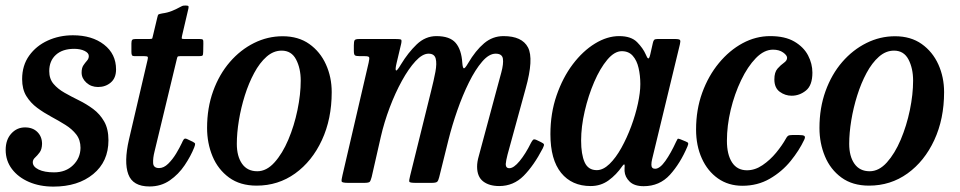

<svg xmlns="http://www.w3.org/2000/svg" viewBox="-34 -661 3470 694"><path d="M257 -126.5Q257 -155 241.8 -174.8Q226.5 -194.5 202.5 -209.5Q178.5 -224.5 151.5 -239Q124.5 -253.5 100.5 -271.2Q76.5 -289 61.2 -313.8Q46 -338.5 46 -375Q46 -424.5 71.5 -460Q97 -495.5 138.8 -514.5Q180.5 -533.5 229.5 -533.5Q298.5 -533.5 342 -499.8Q385.5 -466 385.5 -410Q385.5 -379 366.5 -362.8Q347.5 -346.5 320.5 -346.5Q295.5 -346.5 278.2 -362.2Q261 -378 261 -398.5Q261 -415.5 267.5 -425Q274 -434.5 280.5 -441.8Q287 -449 287 -458.5Q287 -469.5 271.8 -477Q256.5 -484.5 234 -484.5Q192 -484.5 168 -462.8Q144 -441 144 -404Q144 -376 159.5 -357.8Q175 -339.5 199.2 -325.8Q223.5 -312 251 -298.5Q278.5 -285 302.8 -267Q327 -249 342.5 -222Q358 -195 358 -154Q358 -77 303 -31.8Q248 13.5 159 13.5Q110 13.5 71 -3.2Q32 -20 9.2 -50Q-13.5 -80 -13.5 -119Q-13.5 -156 6.8 -178.2Q27 -200.5 56.5 -200.5Q84.5 -200.5 101.2 -183.8Q118 -167 118 -141Q117.5 -121 109.2 -110Q101 -99 92.8 -91.5Q84.5 -84 84.5 -74.5Q84.5 -58.5 105.5 -48.2Q126.5 -38 161.5 -38Q203.5 -38 230 -63.8Q256.5 -89.5 257 -126.5Z M455.5 -520H506Q515.5 -520 516.5 -522.5Q517.5 -525 519 -532.5L534.5 -597.5Q536.5 -607.5 539.2 -609Q542 -610.5 552.5 -612.5Q571.5 -615 587.5 -621.5Q603.5 -628 613 -633.5Q621.5 -638 624.8 -639.5Q628 -641 637 -641Q645 -641 646.8 -639Q648.5 -637 647 -630L624 -531.5Q622.5 -524 623 -522Q623.5 -520 632.5 -520H687Q697 -520 699.2 -517.5Q701.5 -515 701 -503.5L700.5 -474Q700.5 -462.5 697.8 -460.2Q695 -458 684.5 -458H617Q609.5 -458 608 -456Q606.5 -454 605 -447L524.5 -113Q518.5 -89.5 519.5 -71.5Q520.5 -53.5 541 -53.5Q558 -53.5 574 -69.2Q590 -85 602.8 -106.2Q615.5 -127.5 623.5 -144.5Q626.5 -152 630.2 -157.2Q634 -162.5 643 -158L663 -148.5Q670.5 -144.5 671.2 -141.5Q672 -138.5 668 -128Q655.5 -96.5 633.5 -63.8Q611.5 -31 579.8 -9Q548 13 506.5 13Q446 13 429.8 -31Q413.5 -75 432 -156L499.5 -445Q501.5 -453 499.8 -455.5Q498 -458 488 -458H452.5Q445 -458 443 -461.5Q441 -465 441 -473V-504Q441 -513.5 443.8 -516.8Q446.5 -520 455.5 -520Z M714.5 -198.5Q714.5 -271 736.5 -331.8Q758.5 -392.5 796.8 -436.8Q835 -481 884.2 -505.5Q933.5 -530 987.5 -530Q1044.5 -530 1084 -502Q1123.5 -474 1144.2 -428Q1165 -382 1165 -328Q1165 -231 1129.5 -154.5Q1094 -78 1032.8 -34Q971.5 10 893.5 10Q834 10 794 -19.2Q754 -48.5 734.2 -96Q714.5 -143.5 714.5 -198.5ZM822 -141Q822 -96 841 -69Q860 -42 896 -42Q929.5 -42 958.2 -74Q987 -106 1008.2 -156.2Q1029.5 -206.5 1041.2 -263.2Q1053 -320 1053 -369.5Q1053 -414 1036.2 -446Q1019.5 -478 984 -478Q954.5 -478 929.5 -456Q904.5 -434 884.8 -397.2Q865 -360.5 851 -316Q837 -271.5 829.5 -225.8Q822 -180 822 -141Z M1264.5 -520H1395.5Q1411.5 -520 1415.2 -518.2Q1419 -516.5 1416 -502.5L1399.5 -433Q1394 -410 1397.2 -406.5Q1400.5 -403 1415.5 -428.5Q1441 -470.5 1472.2 -500.5Q1503.5 -530.5 1543.5 -530.5Q1592 -530.5 1613 -506Q1634 -481.5 1637 -434Q1638.5 -414.5 1642.8 -414Q1647 -413.5 1658 -432.5Q1685 -478.5 1715.8 -504.5Q1746.5 -530.5 1786 -530.5Q1853 -530.5 1874.5 -489.5Q1896 -448.5 1866 -341L1800.5 -102Q1798.5 -95 1796.2 -83.2Q1794 -71.5 1794 -68Q1794 -53 1807 -53Q1823 -53 1844.2 -78.8Q1865.5 -104.5 1885.5 -145Q1890 -153.5 1893.5 -156.2Q1897 -159 1906.5 -154.5L1921 -147.5Q1930.5 -143 1932 -139.5Q1933.5 -136 1928 -125Q1895.5 -62.5 1858.8 -25.5Q1822 11.5 1770.5 11.5Q1734 11.5 1712.2 -5.5Q1690.5 -22.5 1690.5 -58.5Q1690.5 -76 1696.5 -96.5L1758.5 -327Q1769.5 -367.5 1778 -399Q1786.5 -430.5 1783.8 -448.8Q1781 -467 1757.5 -467Q1733.5 -467 1708.8 -438.2Q1684 -409.5 1661 -363Q1638 -316.5 1619 -262Q1600 -207.5 1587 -155.5L1553.5 -20.5Q1550.5 -8 1546.2 -4Q1542 0 1525.5 0H1469Q1447 0 1445.5 -4.2Q1444 -8.5 1448.5 -26L1524 -331Q1534 -370.5 1539.8 -401.2Q1545.5 -432 1540.8 -449.5Q1536 -467 1515 -467Q1493 -467 1468 -440Q1443 -413 1418.8 -369Q1394.5 -325 1374.5 -272Q1354.5 -219 1342.5 -166.5L1309.5 -21.5Q1306 -8 1302.5 -4Q1299 0 1281.5 0H1225.5Q1202.5 0 1201 -5Q1199.5 -10 1204 -28L1298.5 -434.5Q1302 -450 1300.2 -454Q1298.5 -458 1284 -458H1267Q1253.5 -458 1249.2 -460.8Q1245 -463.5 1245 -477.5V-497Q1245 -511 1247.8 -515.5Q1250.5 -520 1264.5 -520Z M2451 -132Q2425 -70.5 2387.5 -29.2Q2350 12 2292.5 12Q2259 12 2242 -4.5Q2225 -21 2223.5 -42.5Q2223 -49.5 2223.5 -53.5Q2224 -57.5 2224 -61Q2224 -73 2215 -60Q2194 -29.5 2165.8 -9Q2137.5 11.5 2101 11.5Q2033 11.5 1994.2 -36.2Q1955.5 -84 1955.5 -176Q1955.5 -251.5 1977.8 -316Q2000 -380.5 2036.2 -428.5Q2072.5 -476.5 2116.5 -503.5Q2160.5 -530.5 2204 -530.5Q2247.5 -530.5 2269 -508.5Q2290.5 -486.5 2300 -464.5Q2305.5 -450.5 2309.2 -449.8Q2313 -449 2316.5 -464.5L2326 -506.5Q2327.5 -513.5 2330.5 -516.8Q2333.5 -520 2342.5 -520H2406Q2421.5 -520 2424 -516.2Q2426.5 -512.5 2423.5 -500.5L2323 -85Q2320.5 -75 2320.5 -65.5Q2320.5 -51 2334 -51Q2351 -51 2371 -79.2Q2391 -107.5 2410 -149Q2413.5 -156.5 2415.2 -158.8Q2417 -161 2425.5 -157.5L2445 -149.5Q2452.5 -146.5 2453.5 -143.5Q2454.5 -140.5 2451 -132ZM2280.5 -357Q2280.5 -388 2274.2 -415.2Q2268 -442.5 2253.2 -459.2Q2238.5 -476 2213.5 -476Q2187 -476 2161 -445Q2135 -414 2113.8 -364.8Q2092.5 -315.5 2079.5 -259.2Q2066.5 -203 2066.5 -153Q2066.5 -103 2079.2 -74.5Q2092 -46 2123 -46Q2146 -46 2169 -68.2Q2192 -90.5 2212 -126.5Q2232 -162.5 2247.5 -204.2Q2263 -246 2271.8 -286.5Q2280.5 -327 2280.5 -357Z M2902.5 -398.5Q2902.5 -352.5 2879.2 -333.8Q2856 -315 2827.5 -315Q2804 -315 2784.5 -329.2Q2765 -343.5 2765 -374Q2765 -400 2776.5 -413Q2788 -426 2799.5 -434Q2811 -442 2811 -452Q2811 -461 2796.8 -471.2Q2782.5 -481.5 2760 -481.5Q2728 -481.5 2698.2 -451Q2668.5 -420.5 2644.8 -371Q2621 -321.5 2607.2 -264Q2593.5 -206.5 2593.5 -152Q2593.5 -102.5 2612 -74Q2630.5 -45.5 2666 -45.5Q2695 -45.5 2722.2 -64Q2749.5 -82.5 2771.5 -109.2Q2793.5 -136 2807 -160.5Q2810.5 -167.5 2814.8 -170.2Q2819 -173 2830.5 -173H2853.5Q2868.5 -173 2873.2 -169.8Q2878 -166.5 2873 -156Q2855 -117.5 2823.8 -79Q2792.5 -40.5 2748.5 -15Q2704.5 10.5 2649.5 10.5Q2599 10.5 2561.2 -16Q2523.5 -42.5 2502.8 -88.5Q2482 -134.5 2482 -193Q2482 -264.5 2504.2 -325.8Q2526.5 -387 2564.5 -433Q2602.5 -479 2650.2 -504.8Q2698 -530.5 2750 -530.5Q2803.5 -530.5 2837.2 -510.8Q2871 -491 2886.8 -460.8Q2902.5 -430.5 2902.5 -398.5Z M2928 -198.5Q2928 -271 2950 -331.8Q2972 -392.5 3010.2 -436.8Q3048.5 -481 3097.8 -505.5Q3147 -530 3201 -530Q3258 -530 3297.5 -502Q3337 -474 3357.8 -428Q3378.5 -382 3378.5 -328Q3378.5 -231 3343 -154.5Q3307.5 -78 3246.2 -34Q3185 10 3107 10Q3047.5 10 3007.5 -19.2Q2967.5 -48.5 2947.8 -96Q2928 -143.5 2928 -198.5ZM3035.5 -141Q3035.5 -96 3054.5 -69Q3073.5 -42 3109.5 -42Q3143 -42 3171.8 -74Q3200.5 -106 3221.8 -156.2Q3243 -206.5 3254.8 -263.2Q3266.5 -320 3266.5 -369.5Q3266.5 -414 3249.8 -446Q3233 -478 3197.5 -478Q3168 -478 3143 -456Q3118 -434 3098.2 -397.2Q3078.5 -360.5 3064.5 -316Q3050.5 -271.5 3043 -225.8Q3035.5 -180 3035.5 -141Z"/></svg>

Font: Besley* Narrow Medium
Style: Italic
Weight: 500
Width: 4
Italic angle: -13°
Designer: Owen Earl
Foundry: indestructible type*
Version: Version 3.000; ttfautohint (v1.8.3)